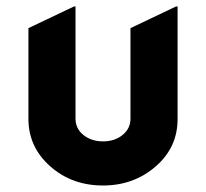

<svg xmlns="http://www.w3.org/2000/svg" viewBox="-20 -567 641 597"><path d="M300.3 9.8Q203.6 9.8 136.2 -49.8Q68.4 -109.9 68.4 -197.3V-479.5L210 -546.9H214.8V-198.2Q214.8 -167 239.5 -147.2Q264.2 -127.4 300.5 -127.4Q336.9 -127.4 361.3 -147.5Q385.7 -167.5 385.7 -197.8V-479.5L527.3 -546.9H532.2V-196.8Q532.2 -108.4 463.9 -49.3Q395.5 9.8 300.3 9.8Z"/></svg>

Font: Nova Round
Style: Bold
Weight: 700
Designer: Wojciech Kalinowski "wmk69" (wmk69@o2.pl)
Foundry: Wojciech Kalinowski "wmk69" (wmk69@o2.pl)
Version: Version 3.1.0; 2021-05-23